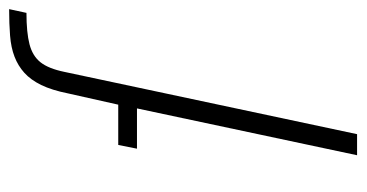

<svg xmlns="http://www.w3.org/2000/svg" viewBox="-206 -576 783 410"><g transform="rotate(-90 185.0 -371.5)"><path d="M58 0 158 -470H72L80 -510H166L190 -617Q197 -652 208 -674.5Q219 -697 234 -710.5Q249 -724 268.5 -731.5Q288 -739 313.5 -741Q339 -743 370 -743L362 -706Q320 -706 295 -699.5Q270 -693 256.5 -676Q243 -659 236 -625L103 0Z"/></g></svg>

Font: Saira SemiCondensed ExtraLight
Style: Italic
Weight: 250
Width: 4
Italic angle: -12°
Designer: Hector Gatti with collaboration of the Omnibus-Type team
Foundry: Omnibus-Type
Version: Version 1.101